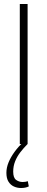

<svg xmlns="http://www.w3.org/2000/svg" viewBox="-20 -720 237 960"><path d="M79 0V-700H118V0ZM85 220Q66 220 49.5 212.5Q33 205 22.5 188.5Q12 172 12 144Q12 118 23 91.5Q34 65 53 39Q72 13 96 -9L118 0Q98 20 81.5 41.5Q65 63 55.5 87Q46 111 46 138Q46 169 60.5 179.5Q75 190 93 190Q101 190 107 189Q113 188 119 186L124 212Q116 216 106.5 218Q97 220 85 220Z"/></svg>

Font: Georama ExtraLight
Style: Regular
Weight: 250
Version: Version 1.001